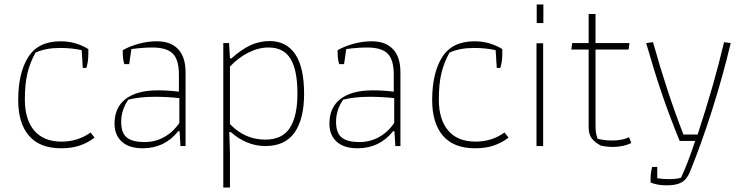

<svg xmlns="http://www.w3.org/2000/svg" viewBox="-20 -658 3363 865"><path d="M62 -207Q62 -329 107 -400.5Q152 -472 253 -472Q320 -472 378 -437V-418Q378 -378 369 -352H353L348 -432Q304 -442 250 -442Q186 -442 140 -421Q115 -376 103.5 -327.5Q92 -279 92 -210Q92 -119 134.5 -69.5Q177 -20 257 -20Q331 -20 388 -61L406 -38Q376 -15 340 -2.5Q304 10 255 10Q159 10 110.5 -46.5Q62 -103 62 -207Z M496 -101Q496 -174 546.5 -212.5Q597 -251 692 -251Q738 -251 786 -245V-322Q786 -389 758.5 -416.5Q731 -444 666 -444Q624 -444 572 -437L562 -369H540Q533 -391 533 -423V-432Q565 -450 605.5 -461Q646 -472 687 -472Q749 -472 782.5 -436.5Q816 -401 816 -332V0H793L789 -67H783Q722 10 623 10Q561 10 528.5 -20Q496 -50 496 -101ZM788 -104V-216Q733 -222 677 -222Q610 -222 558 -209Q526 -163 526 -109Q526 -58 552 -38Q578 -18 630 -18Q680 -18 720.5 -41Q761 -64 788 -104Z M986 -464H1012L1016 -395H1023Q1067 -435 1108 -454Q1149 -473 1195 -473Q1270 -473 1310 -414Q1350 -355 1350 -235Q1350 -123 1307.5 -61.5Q1265 0 1175 0Q1133 0 1093 -16.5Q1053 -33 1020 -63H1013L1016 30V187H986ZM1320 -236Q1320 -342 1289 -393Q1258 -444 1190 -444Q1144 -444 1098 -420.5Q1052 -397 1016 -358V-99Q1083 -29 1175 -29Q1252 -29 1286 -82Q1320 -135 1320 -236Z M1464 -101Q1464 -174 1514.5 -212.5Q1565 -251 1660 -251Q1706 -251 1754 -245V-322Q1754 -389 1726.5 -416.5Q1699 -444 1634 -444Q1592 -444 1540 -437L1530 -369H1508Q1501 -391 1501 -423V-432Q1533 -450 1573.5 -461Q1614 -472 1655 -472Q1717 -472 1750.5 -436.5Q1784 -401 1784 -332V0H1761L1757 -67H1751Q1690 10 1591 10Q1529 10 1496.5 -20Q1464 -50 1464 -101ZM1756 -104V-216Q1701 -222 1645 -222Q1578 -222 1526 -209Q1494 -163 1494 -109Q1494 -58 1520 -38Q1546 -18 1598 -18Q1648 -18 1688.5 -41Q1729 -64 1756 -104Z M1927 -207Q1927 -329 1972 -400.5Q2017 -472 2118 -472Q2185 -472 2243 -437V-418Q2243 -378 2234 -352H2218L2213 -432Q2169 -442 2115 -442Q2051 -442 2005 -421Q1980 -376 1968.5 -327.5Q1957 -279 1957 -210Q1957 -119 1999.5 -69.5Q2042 -20 2122 -20Q2196 -20 2253 -61L2271 -38Q2241 -15 2205 -2.5Q2169 10 2120 10Q2024 10 1975.5 -46.5Q1927 -103 1927 -207Z M2398 -638H2428V-554H2398ZM2397 -463H2427V0H2397Z M2687 -2Q2660 -16 2646 -34.5Q2632 -53 2632 -84V-435H2554L2558 -464H2632V-595H2663V-464H2816L2812 -435H2663V-95Q2663 -72 2665 -60.5Q2667 -49 2672 -33Q2703 -25 2738 -25Q2784 -25 2814 -40L2824 -14Q2810 -6 2787.5 -1Q2765 4 2743 4Q2713 4 2687 -2Z M2911 164V146Q2911 122 2918 94H2941V145Q2965 149 2995 149Q3026 149 3048 143Q3075 87 3112 -23H3042Q2994 -141 2960.5 -240Q2927 -339 2891 -464L2922 -468Q2985 -242 3059 -52H3123Q3198 -280 3242 -468L3272 -464Q3236 -312 3187.5 -160Q3139 -8 3088 117Q3074 151 3050 164Q3026 177 2985 177Q2940 177 2911 164Z"/></svg>

Font: Athiti ExtraLight
Style: Regular
Weight: 250
Version: Version 1.032